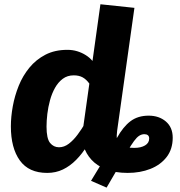

<svg xmlns="http://www.w3.org/2000/svg" viewBox="-20 -778 826 883"><path d="M197 17.2Q112.4 17.2 71.2 -40.1Q30 -97.4 30 -197Q30 -240.6 38.8 -289.1Q47.6 -337.5 66.1 -383.5Q84.6 -429.5 115.2 -466.8Q145.8 -504.1 188.9 -526.4Q232 -548.8 289.9 -548.8Q313.8 -548.8 334.9 -542.4Q356 -536 374 -524.7Q392.1 -513.5 405.4 -497.7L441.8 -758.4L598.2 -741.9L518.7 -176.8Q512 -128 529.5 -112.9Q547 -97.9 598 -97.9L567.4 17.2Q509.1 17.2 467.3 0.7Q425.5 -15.9 400.4 -43.6Q375.2 -71.3 365.2 -105.1Q355.1 -139 360.1 -174.3L390.9 -393.5Q377.1 -412.8 360.2 -422.2Q343.3 -431.5 319.3 -431.5Q289.8 -431.5 268.6 -415.6Q247.4 -399.7 233 -374Q218.5 -348.2 210 -316.9Q201.4 -285.6 197.7 -254.1Q194 -222.7 194 -195.9Q194 -140.6 210.3 -120.6Q226.7 -100.7 251.4 -100.7Q275.3 -100.7 296.8 -117.2Q318.3 -133.7 337.3 -159.4Q356.3 -185 372.8 -213.4L382.1 -110Q358.5 -71.3 330.3 -42.9Q302.2 -14.4 269.4 1.4Q236.6 17.2 197 17.2ZM522.8 -5.4 470.2 84.8 398.6 53.6 451.8 -33.8 518 -144.1Q546.3 -195.1 580.2 -220.6Q614.1 -246.1 663.6 -246.1Q711.5 -246.1 742.9 -219.2Q774.3 -192.2 774.3 -144.7Q774.3 -92.2 746.4 -55.9Q718.4 -19.7 671.5 -1.2Q624.6 17.2 567.4 17.2L598 -97.9Q628 -97.9 647 -109.2Q666.1 -120.5 666.1 -141Q666.1 -151.1 660.2 -156Q654.3 -160.9 643.9 -160.9Q631.7 -160.9 620.4 -153.8Q609.2 -146.8 596.2 -129.1Q583.2 -111.4 565 -80.4Z"/></svg>

Font: Fira Sans Variable
Style: Italic
Weight: 397
Italic angle: -8°
Designer: Carrois Corporate & Edenspiekermann AG
Foundry: Carrois Corporate GbR & Edenspiekermann AG
Version: Version 4.202